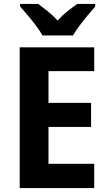

<svg xmlns="http://www.w3.org/2000/svg" viewBox="-20 -954 551 974"><path d="M458 0H80V-714H458V-593H226V-432H442V-310H226V-123H458ZM196 -774Q184 -795 163.5 -822.5Q143 -850 121 -876Q99 -902 82 -921V-934H174Q196 -918 222 -897Q248 -876 272 -850Q297 -877 323 -897.5Q349 -918 372 -934H463V-921Q447 -903 425 -876.5Q403 -850 383 -823Q363 -796 350 -774Z"/></svg>

Font: Noto Sans Devanagari UI SemiCondensed
Style: Bold
Weight: 700
Width: 4
Designer: Jelle Bosma - Monotype Design Team
Foundry: Monotype Imaging Inc.
Version: Version 2.004; ttfautohint (v1.8.4.7-5d5b)